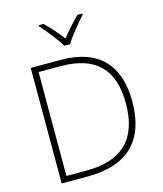

<svg xmlns="http://www.w3.org/2000/svg" viewBox="-135 -1047 970 1146"><g transform="rotate(-15 350.0 -474.0)"><path d="M330 -790H366C390 -832 447 -900 484 -941V-948H454C418 -914 377 -867 348 -830C319 -867 280 -914 243 -948H214V-941C251 -900 306 -832 330 -790ZM636 -364C636 -591 519 -714 288 -714H102V0H265C512 0 636 -125 636 -364ZM596 -363C596 -144 487 -36 265 -36H141V-678H277C497 -678 596 -570 596 -363Z"/></g></svg>

Font: Noto Sans Ethiopic ExtraLight
Style: Regular
Weight: 200
Designer: Monotype Design Team
Foundry: Monotype Imaging Inc.
Version: Version 2.102